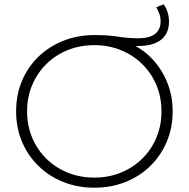

<svg xmlns="http://www.w3.org/2000/svg" viewBox="-20 -868 878 893"><path d="M419 5Q341 5 274.5 -21.5Q208 -48 158.5 -96.5Q109 -145 82 -209.5Q55 -274 55 -350Q55 -427 82 -491.5Q109 -556 158.5 -604Q208 -652 275 -678.5Q342 -705 420 -705Q483 -705 529.5 -697.5Q576 -690 623 -690Q675 -690 701 -710Q727 -730 727 -769Q727 -788 721 -804Q715 -820 707 -834L741 -848Q753 -832 759.5 -811Q766 -790 766 -768Q766 -712 729 -683Q692 -654 621 -654Q616 -654 610 -654Q651 -632 684 -598Q731 -550 757 -486.5Q783 -423 783 -350Q783 -273 755.5 -208.5Q728 -144 679 -96Q630 -48 563.5 -21.5Q497 5 419 5ZM419 -42Q486 -42 543 -65.5Q600 -89 642 -130.5Q684 -172 707.5 -228Q731 -284 731 -350Q731 -416 707.5 -472Q684 -528 642 -569.5Q600 -611 543 -634.5Q486 -658 419 -658Q352 -658 295 -635Q238 -612 195.5 -570Q153 -528 129.5 -472Q106 -416 106 -350Q106 -284 129.5 -228Q153 -172 195.5 -130Q238 -88 295 -65Q352 -42 419 -42Z"/></svg>

Font: Montserrat Z Light
Style: Regular
Weight: 300
Designer: Julieta Ulanovsky
Foundry: Julieta Ulanovsky
Version: Version 8.000